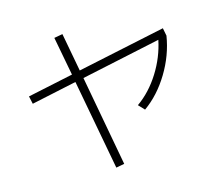

<svg xmlns="http://www.w3.org/2000/svg" viewBox="-113 -908 1226 1095"><g transform="rotate(-15 500.0 -360.5)"><path d="M293 -759 343 -768 385 -542 905 -652 914 -606Q896 -494 834.5 -392.5Q773 -291 687 -230L654 -265Q732 -320 787.5 -408.5Q843 -497 863 -595L394 -495L492 38L443 47L344 -485L77 -428L67 -474L336 -531Z"/></g></svg>

Font: M PLUS 1p Light
Style: Regular
Weight: 300
Version: Version 1.061